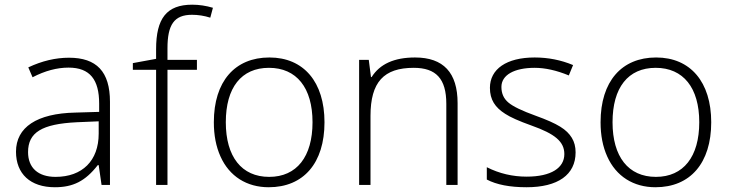

<svg xmlns="http://www.w3.org/2000/svg" viewBox="-20 -785 3097 815"><path d="M446.8 0V-353C446.8 -481.4 389.6 -540 272.9 -540C215.8 -540 158.2 -526.4 100.1 -499L118.2 -457C170.9 -484.4 221.7 -498 271 -498C362.3 -498 400.9 -446.3 400.9 -345.2V-310.1L299.8 -307.1C136.2 -303.7 47.9 -244.6 47.9 -141.1C47.9 -46.9 108.9 9.8 212.9 9.8C289.6 9.8 341.8 -15.6 395 -84H398.9L411.1 0ZM215.8 -34.2C141.6 -34.2 99.1 -72.8 99.1 -139.2C99.1 -222.7 157.2 -258.8 306.2 -266.1L398.9 -270V-217.8C398.9 -102.5 329.1 -34.2 215.8 -34.2Z M815.9 -530.8H690.9V-580.1C690.9 -680.2 719.2 -722.2 794.9 -722.2C820.8 -722.2 846.7 -718.3 872.6 -710L883.8 -752C854.5 -760.7 825.2 -765.1 795.9 -765.1C687 -765.1 642.6 -706.5 642.6 -576.2V-535.2L543.9 -517.1V-488.8H642.6V0H690.9V-488.8H815.9Z M1357.4 -266.1C1357.4 -436.5 1269.5 -541 1123.5 -541C977.1 -541 887.7 -439.5 887.7 -266.1C887.7 -210.9 897 -162.6 916 -120.6C953.6 -36.6 1027.3 9.8 1120.6 9.8C1268.6 9.8 1357.4 -92.8 1357.4 -266.1ZM938.5 -266.1C938.5 -413.1 1004.4 -497.1 1121.6 -497.1C1238.8 -497.1 1306.6 -412.6 1306.6 -266.1C1306.6 -120.1 1239.7 -34.2 1122.6 -34.2C1005.4 -34.2 938.5 -120.1 938.5 -266.1Z M1922.4 0V-347.2C1922.4 -476.6 1862.3 -541 1741.7 -541C1653.3 -541 1592.3 -513.2 1557.6 -458H1554.7L1545.4 -530.8H1504.4V0H1552.7V-293C1552.7 -437 1609.4 -497.1 1736.3 -497.1C1830.6 -497.1 1874.5 -451.2 1874.5 -344.2V0Z M2423.3 -138.2C2423.3 -162.1 2418 -182.6 2407.2 -200.2C2385.3 -235.4 2349.1 -259.3 2253.4 -293.9C2196.3 -314.5 2157.7 -333 2138.2 -349.6C2118.2 -366.2 2108.4 -388.2 2108.4 -416C2108.4 -466.8 2163.1 -497.1 2249.5 -497.1C2293.9 -497.1 2342.3 -486.3 2394.5 -464.8L2412.6 -508.8C2361.3 -530.3 2306.6 -541 2249.5 -541C2129.9 -541 2059.6 -491.7 2059.6 -412.1C2059.6 -361.8 2081.5 -329.1 2124.5 -301.8C2146 -287.6 2183.1 -271 2236.3 -252C2335.4 -216.8 2375.5 -184.1 2375.5 -130.9C2375.5 -72.8 2320.3 -35.2 2215.3 -35.2C2156.2 -35.2 2099.6 -48.3 2046.4 -75.2V-22.9C2087.9 -1 2144.5 9.8 2215.3 9.8C2348.1 9.8 2423.3 -43 2423.3 -138.2Z M2999 -266.1C2999 -436.5 2911.1 -541 2765.1 -541C2618.7 -541 2529.3 -439.5 2529.3 -266.1C2529.3 -210.9 2538.6 -162.6 2557.6 -120.6C2595.2 -36.6 2668.9 9.8 2762.2 9.8C2910.2 9.8 2999 -92.8 2999 -266.1ZM2580.1 -266.1C2580.1 -413.1 2646 -497.1 2763.2 -497.1C2880.4 -497.1 2948.2 -412.6 2948.2 -266.1C2948.2 -120.1 2881.3 -34.2 2764.2 -34.2C2647 -34.2 2580.1 -120.1 2580.1 -266.1Z"/></svg>

Font: Open Sans 300
Style: Regular
Weight: 300
Foundry: Ascender Corporation
Version: Version 1.100;PS 001.100;hotconv 1.0.88;makeotf.lib2.5.64775